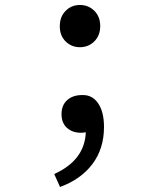

<svg xmlns="http://www.w3.org/2000/svg" viewBox="-20 -535 640 768"><path d="M304.2 -3.9Q270 -3.9 248 -23.4Q226.1 -43 226.1 -78.6Q226.1 -114.3 249 -134.8Q272 -155.3 311 -154.8Q350.1 -155.3 373 -121.1Q396 -86.9 396 -26.9Q396 59.1 350.1 120.6Q304.2 182.1 220.2 212.9L196.8 161.1Q318.8 106 323.2 -5.9Q311 -3.9 304.2 -3.9ZM219.2 -430.7Q219.2 -468.3 242.7 -491.7Q265.6 -515.1 299.8 -515.1Q334 -515.1 357.4 -491.7Q380.9 -468.3 380.9 -430.7Q380.9 -393.1 357.4 -369.6Q334 -346.2 299.8 -346.2Q265.6 -346.2 242.2 -369.6Q218.8 -393.1 219.2 -430.7Z"/></svg>

Font: SourceCodePro-Regular
Style: Regular
Weight: 400
Monospace: yes
Designer: Paul D. Hunt
Foundry: Adobe Systems Incorporated
Version: Version 1.009;PS 1.000;hotconv 1.0.70;makeotf.lib2.5.5900